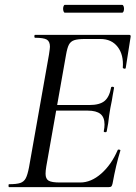

<svg xmlns="http://www.w3.org/2000/svg" viewBox="-20 -768 559 788"><path d="M17 -12Q48 -12 63 -17Q78 -22 85.5 -36Q93 -50 99 -81L181 -544Q185 -570 185 -576Q185 -598 172 -605.5Q159 -613 124 -613Q121 -613 121 -619Q121 -625 124 -625H510Q518 -625 516 -616L496 -489Q496 -486 491 -486Q489 -486 486.5 -487.5Q484 -489 484 -490Q488 -543 463 -575.5Q438 -608 392 -608H330Q299 -608 284.5 -603Q270 -598 263 -585Q256 -572 251 -543L170 -85Q167 -67 167 -55Q167 -34 179.5 -26.5Q192 -19 226 -19H309Q354 -19 395.5 -55.5Q437 -92 463 -152Q464 -155 469.5 -154Q475 -153 474 -150Q456 -92 442 -15Q440 -6 437 -3Q434 0 426 0H17Q15 0 15 -6Q15 -12 17 -12ZM406 -230Q409 -245 409 -257Q409 -287 392 -300.5Q375 -314 340 -314H178L182 -337H347Q389 -337 409 -353.5Q429 -370 436 -409Q436 -412 442 -412Q444 -412 446.5 -410.5Q449 -409 448 -407Q445 -389 442.5 -376.5Q440 -364 439 -355L433 -325L428 -294Q425 -263 418 -229Q417 -225 411 -225.5Q405 -226 406 -230ZM239 -732Q239 -738 241 -743Q243 -748 246 -748H481Q485 -748 487 -743Q489 -738 489 -732Q489 -726 487 -721Q485 -716 481 -716H246Q243 -716 241 -721Q239 -726 239 -732Z"/></svg>

Font: Cormorant Garamond Medium
Style: Italic
Weight: 500
Italic angle: -10°
Designer: Christian Thalmann (Catharsis Fonts)
Foundry: Catharsis Fonts
Version: Version 4.000